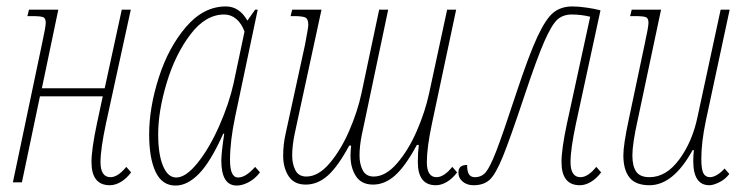

<svg xmlns="http://www.w3.org/2000/svg" viewBox="-20 -566 2315 596"><path d="M264 -63Q264 -103 281 -183L299 -267H104L48 0H20L110 -428Q122 -483 122 -495Q122 -509 114.5 -512.5Q107 -516 79 -516H65L70 -536H161L110 -292H305L358 -536H386L309 -183Q292 -103 292 -63Q292 -16 323 -16Q346 -16 372 -48L387 -31Q373 -12 355.5 -1.5Q338 9 321 9Q264 9 264 -63Z M443 -149Q443 -232 473 -325.5Q503 -419 557.5 -482.5Q612 -546 681 -546Q723 -546 748 -502L772 -536H780L710 -204Q694 -128 694 -69Q694 -15 719 -15Q743 -15 772 -48L787 -31Q772 -11 752 -0.5Q732 10 715 10Q667 10 667 -68Q667 -90 676 -151H673Q634 -64 598 -27Q562 10 525 10Q483 10 463 -32.5Q443 -75 443 -149ZM705 -307 739 -468Q730 -493 713.5 -507Q697 -521 676 -521Q618 -521 571 -459Q524 -397 497.5 -309Q471 -221 471 -149Q471 -87 486 -51Q501 -15 527 -15Q557 -15 593.5 -60.5Q630 -106 660.5 -175Q691 -244 705 -307Z M1277 -63Q1277 -91 1280 -116H1274Q1239 -51 1207 -22Q1175 7 1138 7Q1102 7 1085 -19Q1068 -45 1068 -83Q1068 -94 1070 -114H1064Q1029 -49 997.5 -21Q966 7 929 7Q893 7 876 -19Q859 -45 859 -83Q859 -118 867 -153Q875 -188 876 -194L927 -428Q937 -481 937 -488Q937 -506 929 -511Q921 -516 892 -516H882L887 -536H978L904 -194Q902 -186 894.5 -149.5Q887 -113 887 -83Q887 -57 897 -37.5Q907 -18 931 -18Q968 -18 1003 -59Q1038 -100 1064 -160Q1090 -220 1102 -276L1157 -536H1185L1113 -194Q1111 -186 1103.5 -149.5Q1096 -113 1096 -83Q1096 -57 1106 -37.5Q1116 -18 1140 -18Q1177 -18 1212.5 -59Q1248 -100 1274 -160Q1300 -220 1312 -276L1368 -536H1396L1321 -183Q1305 -108 1305 -63Q1305 -16 1335 -16Q1358 -16 1384 -48L1399 -31Q1385 -12 1367.5 -1.5Q1350 9 1333 9Q1277 9 1277 -63Z M1723 -63Q1723 -103 1740 -183L1812 -514Q1784 -521 1755 -521Q1728 -521 1710.5 -505.5Q1693 -490 1670 -438Q1647 -386 1608 -269Q1563 -134 1541 -80Q1519 -26 1500.5 -8.5Q1482 9 1450 9Q1430 9 1416.5 -2Q1403 -13 1403 -31Q1403 -54 1430 -54Q1430 -33 1436 -24.5Q1442 -16 1454 -16Q1475 -16 1488 -31.5Q1501 -47 1520.5 -97Q1540 -147 1582 -275Q1622 -396 1648.5 -452.5Q1675 -509 1698.5 -527.5Q1722 -546 1757 -546Q1775 -546 1800 -542.5Q1825 -539 1844 -534L1768 -183Q1751 -103 1751 -63Q1751 -16 1782 -16Q1805 -16 1831 -48L1846 -31Q1832 -12 1814.5 -1.5Q1797 9 1780 9Q1723 9 1723 -63Z M2132 -66Q2132 -86 2134 -100H2130Q2070 9 1996 9Q1953 9 1934 -15Q1915 -39 1915 -84Q1915 -117 1932 -196L1981 -428Q1993 -483 1993 -495Q1993 -509 1985.5 -512.5Q1978 -516 1950 -516H1936L1941 -536H2032L1960 -196Q1943 -120 1943 -84Q1943 -50 1955 -33Q1967 -16 1996 -16Q2048 -16 2088.5 -71Q2129 -126 2145 -202L2217 -536H2245L2171 -191Q2157 -124 2157 -73Q2157 -40 2163.5 -28Q2170 -16 2184 -16Q2194 -16 2206.5 -23.5Q2219 -31 2229 -43L2244 -26Q2231 -9 2212.5 0Q2194 9 2182 9Q2132 9 2132 -66Z"/></svg>

Font: Noto Serif CondThin
Style: Italic
Weight: 250
Width: 3
Italic angle: -12°
Designer: Monotype Design Team
Foundry: Monotype Imaging Inc.
Version: Version 1.001